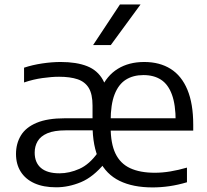

<svg xmlns="http://www.w3.org/2000/svg" viewBox="-20 -828 926 858"><path d="M662 9.5Q574 9.5 514.2 -19.8Q454.5 -49 424 -111.2Q393.5 -173.5 393.5 -272L404 -278.5Q404 -369 430.5 -429.5Q457 -490 506.5 -520.5Q556 -551 624.5 -551Q693.5 -551 742.5 -520.2Q791.5 -489.5 817.5 -427Q843.5 -364.5 843.5 -270.5V-244.5H453V-299.5H785L765 -286.5Q765 -360 748.2 -405.5Q731.5 -451 699.5 -471.8Q667.5 -492.5 621 -492.5Q575 -492.5 542.2 -471.8Q509.5 -451 492 -406Q474.5 -361 474.5 -287.5V-260Q474.5 -186.5 496 -141.8Q517.5 -97 561.5 -76.5Q605.5 -56 672 -56Q705.5 -56 741.5 -62Q777.5 -68 815.5 -79V-13.5Q775 -1.5 737 4Q699 9.5 662 9.5ZM231 9Q174 9 134 -9Q94 -27 72.8 -60.5Q51.5 -94 51.5 -140Q51.5 -186.5 73.5 -222.8Q95.5 -259 143.8 -279.2Q192 -299.5 270.5 -299.5H413V-245.5H274Q222 -245.5 191.8 -232.5Q161.5 -219.5 148.2 -197Q135 -174.5 135 -146Q135 -101.5 163 -77.5Q191 -53.5 246 -53.5Q290 -53.5 335 -73.5Q380 -93.5 417.5 -146.5L448.5 -99.5Q397 -37 341.8 -14Q286.5 9 231 9ZM393.5 -272V-356Q393.5 -407 376.8 -434.8Q360 -462.5 326.8 -473.8Q293.5 -485 244 -485Q211 -485 169.8 -479.2Q128.5 -473.5 87.5 -459.5V-525.5Q125 -538 168.5 -544.5Q212 -551 251.5 -551Q321.5 -551 368.8 -532.5Q416 -514 440 -470.8Q464 -427.5 464 -353V-263ZM396 -626.5 516 -808H608L475 -626.5Z"/></svg>

Font: Encode Sans SemiExpanded
Style: Regular
Weight: 400
Width: 6
Designer: Multiple Designers
Foundry: Impallari Type
Version: Version 3.002